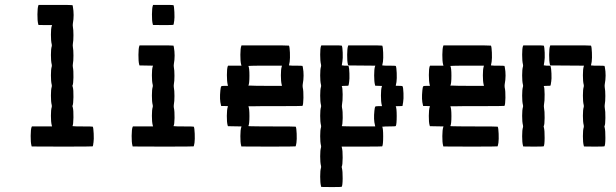

<svg xmlns="http://www.w3.org/2000/svg" viewBox="-20 -570 2533 790"><path d="M137.7 -546.9 138.7 -549.8H208.5Q277.3 -549.8 278.3 -548.8Q278.8 -548.3 279.8 -543Q286.1 -507.8 279.8 -473.1Q278.8 -466.3 279.8 -460.4Q282.2 -447.8 282.2 -425Q282.2 -402.3 279.8 -389.6Q278.8 -383.3 279.8 -377Q282.2 -364.3 282.2 -341.3Q282.2 -318.4 279.8 -306.2Q278.8 -299.8 279.8 -293.9Q282.7 -279.8 282.2 -251.7Q281.7 -223.6 278.3 -218.3Q277.3 -217.3 279.3 -212.4Q282.7 -200.7 282.2 -170.7Q281.7 -140.6 278.3 -134.8Q277.3 -133.8 279.3 -128.9Q282.7 -116.7 282.2 -86.9Q281.7 -57.1 278.3 -51.3L280.3 -50.8Q282.2 -50.8 286.1 -50.5Q290 -50.3 294.9 -50Q299.8 -49.8 306.4 -49.8Q313 -49.8 319.3 -49.8Q360.8 -49.8 361.8 -48.8Q364.3 -44.4 365.5 -20.3Q366.7 3.9 364.7 16.1Q364.3 17.6 363.8 21.2Q363.3 24.9 363.3 25.9Q362.3 31.2 361.3 32.2Q360.4 33.2 235.4 33.2L110.4 32.7L109.4 28.8Q106 16.1 106.2 -11Q106.4 -38.1 109.9 -46.9L111.3 -49.8H152.8H194.3L192.9 -54.7Q189.5 -67.9 189.5 -93.5Q189.5 -119.1 192.9 -129.4Q193.8 -133.3 192.9 -137.7Q189.5 -150.9 189.5 -176.8Q189.5 -202.6 192.9 -212.9Q193.8 -216.8 192.9 -221.2Q189.5 -234.4 189.5 -260Q189.5 -285.6 192.9 -295.9Q193.8 -299.8 192.9 -304.7Q189.5 -317.9 189.5 -343.5Q189.5 -369.1 192.9 -379.4Q193.8 -383.3 192.9 -387.7Q189.5 -400.9 189.5 -426.8Q189.5 -452.6 192.9 -462.9L194.3 -466.8H166.5L138.2 -467.3L137.2 -471.2Q133.8 -483.9 134 -511Q134.3 -538.1 137.7 -546.9Z M553.2 -380.4 554.2 -383.3H624Q692.9 -383.3 693.8 -382.3Q694.3 -381.8 695.3 -376.5Q701.7 -341.3 695.3 -306.2Q694.3 -299.8 695.3 -293.9Q697.8 -281.2 697.8 -258.3Q697.8 -235.4 695.3 -223.1Q694.3 -216.8 695.3 -210.4Q697.8 -197.8 697.8 -175Q697.8 -152.3 695.3 -139.6Q694.3 -133.3 695.3 -127Q698.7 -112.3 698.2 -84.5Q697.8 -56.6 693.8 -51.3L695.8 -50.8Q697.8 -50.8 701.7 -50.5Q705.6 -50.3 710.4 -50Q715.3 -49.8 721.9 -49.8Q728.5 -49.8 734.9 -49.8Q776.4 -49.8 777.3 -48.8Q780.3 -43.9 781.2 -20Q782.2 3.9 780.3 17.6Q777.8 31.2 776.9 32.2Q775.9 33.2 650.9 33.2L525.9 32.7L524.9 28.8Q521.5 16.1 521.7 -11Q522 -38.1 525.4 -46.9L526.9 -49.8H568.4H609.9L608.4 -54.7Q605 -67.9 605 -93.5Q605 -119.1 608.4 -129.4Q609.4 -133.3 608.4 -137.7Q605 -150.9 605 -176.8Q605 -202.6 608.4 -212.9Q609.4 -216.8 608.4 -221.2Q605 -234.4 605 -260.3Q605 -286.1 608.4 -296.4L609.9 -299.8L582 -300.3L553.7 -300.8L552.7 -304.7Q549.3 -317.4 549.6 -344.5Q549.8 -371.6 553.2 -380.4ZM608.9 -546.9 609.9 -549.8H651.4Q692.9 -549.8 693.8 -548.8Q696.3 -544.4 697.5 -520.3Q698.7 -496.1 696.8 -483.9Q696.3 -482.4 695.8 -478.8Q695.3 -475.1 695.3 -474.1Q694.3 -468.8 693.4 -467.8Q692.4 -466.8 650.9 -466.8L609.4 -467.3L608.4 -471.2Q605 -483.9 605.2 -511Q605.5 -538.1 608.9 -546.9Z M972.7 -380.4 973.6 -383.3H1070.8Q1168 -383.3 1168.9 -382.3Q1171.9 -377.4 1172.9 -353.5Q1173.8 -329.6 1171.9 -315.9Q1169.4 -302.2 1168.9 -301.3L1169.9 -300.8Q1171.4 -300.8 1173.8 -300.5Q1176.3 -300.3 1179.7 -300Q1183.1 -299.8 1187.3 -299.8Q1191.4 -299.8 1195.8 -299.8Q1223.6 -299.8 1224.6 -298.8Q1225.1 -298.3 1226.1 -293Q1232.4 -259.3 1225.6 -223.1Q1224.6 -216.3 1225.6 -210.4Q1229 -195.8 1228.5 -167.7Q1228 -139.6 1224.6 -134.3Q1223.6 -133.3 1112.8 -133.3Q1100.1 -133.3 1087.4 -133.3Q1074.7 -133.3 1064 -133.3Q1053.2 -133.3 1043.5 -133.1Q1033.7 -132.8 1026.1 -132.8Q1018.6 -132.8 1013.2 -132.8Q1007.8 -132.8 1004.9 -132.8L1002 -132.3Q1006.3 -124.5 1006.3 -92.3Q1006.3 -59.1 1002 -51.3Q1001.5 -50.8 1014.2 -50.5Q1026.9 -50.3 1050.3 -50Q1073.7 -49.8 1098.6 -49.8Q1195.8 -49.8 1196.8 -48.8Q1199.7 -43.9 1200.7 -20Q1201.7 3.9 1199.7 17.6Q1197.3 31.2 1196.3 32.2Q1195.3 33.2 1084.5 33.2L973.1 32.7L972.2 28.8Q968.8 16.1 969 -10.3Q969.2 -36.6 972.7 -46.4L973.6 -49.8L945.8 -50.3L918 -50.8L916.5 -54.7Q913.1 -67.4 913.3 -93.5Q913.6 -119.6 917 -129.4L918 -133.3L904.3 -133.8H890.1L889.2 -137.7Q882.8 -160.2 886.7 -197.8Q888.2 -212.4 890.1 -214.6Q892.1 -216.8 904.3 -216.8H918L917 -221.2Q913.6 -234.9 913.6 -261.2Q913.6 -287.6 917 -296.9L918.5 -299.8H945.8H973.6L972.2 -304.7Q968.8 -317.9 969 -344.5Q969.2 -371.1 972.7 -380.4ZM1139.2 -295.9 1140.1 -299.8H1070.8Q1059.6 -299.8 1049.1 -299.8Q1038.6 -299.8 1030 -299.6Q1021.5 -299.3 1015.1 -299.3Q1008.8 -299.3 1005.4 -298.8H1002Q1006.3 -291 1006.3 -258.8Q1006.3 -225.6 1002 -217.8H1010.7Q1020 -217.3 1036.1 -217Q1052.2 -216.8 1070.8 -216.8H1140.1L1139.2 -221.2Q1135.7 -234.4 1135.7 -260Q1135.7 -285.6 1139.2 -295.9Z M1300.8 -380.4 1302.2 -383.3H1343.8Q1385.3 -383.3 1386.2 -382.3Q1389.2 -377.4 1390.1 -353.5Q1391.1 -329.6 1388.7 -315.9Q1388.2 -313.5 1387.9 -311.5Q1387.7 -309.6 1387.5 -308.3Q1387.2 -307.1 1387 -305.9Q1386.7 -304.7 1386.7 -304Q1386.7 -303.2 1386.7 -302.7Q1386.7 -302.2 1386.2 -301.8V-301.3L1397.9 -299.8H1399.4Q1400.9 -299.8 1403.8 -299.8Q1410.6 -299.8 1412.1 -299.6Q1413.6 -299.3 1414.6 -296.9Q1417 -290.5 1417.7 -267.6Q1418.5 -244.6 1416.5 -232.4Q1415 -220.7 1413.6 -217.8Q1412.6 -216.8 1399.4 -216.8Q1386.2 -216.8 1386.2 -215.3Q1389.6 -210 1389.9 -181.9Q1390.1 -153.8 1387.2 -139.6Q1386.2 -133.3 1387.2 -127Q1390.6 -112.3 1390.1 -84.5Q1389.6 -56.6 1386.2 -51.3Q1385.7 -50.8 1394.8 -50.5Q1403.8 -50.3 1420.4 -50Q1437 -49.8 1454.6 -49.8H1523.9L1522.9 -54.7Q1516.6 -77.6 1520.5 -114.3Q1522 -128.9 1523.9 -131.1Q1525.9 -133.3 1538.1 -133.3H1551.8L1550.8 -137.7Q1547.4 -150.9 1547.4 -176.8Q1547.4 -202.6 1550.8 -212.9L1551.8 -216.3L1538.1 -216.8L1523.9 -217.3L1522.9 -221.2Q1519.5 -233.4 1519.5 -259.8Q1519.5 -286.1 1522.9 -296.4L1524.4 -299.8L1468.3 -300.3L1412.6 -300.8L1411.6 -304.7Q1408.2 -317.4 1408.4 -344.5Q1408.7 -371.6 1412.1 -380.4L1413.1 -383.3H1482.4Q1551.8 -383.3 1552.7 -382.3Q1555.7 -377.4 1556.6 -353.5Q1557.6 -329.6 1555.7 -315.9Q1553.2 -302.2 1552.7 -301.3L1554.2 -300.8Q1555.2 -300.8 1557.6 -300.5Q1560.1 -300.3 1563.5 -300Q1566.9 -299.8 1571 -299.8Q1575.2 -299.8 1579.6 -299.8Q1607.4 -299.8 1608.4 -298.8Q1611.3 -293.9 1612.3 -270Q1613.3 -246.1 1611.3 -232.4Q1608.9 -218.8 1608.4 -217.8Q1607.4 -216.8 1621.6 -216.8Q1634.8 -216.8 1636.2 -215.3Q1639.2 -210.4 1640.1 -186.8Q1641.1 -163.1 1638.7 -149.4Q1637.7 -144.5 1637.2 -140.9Q1636.7 -137.2 1636.5 -136Q1636.2 -134.8 1636.2 -134.3Q1635.3 -133.3 1621.6 -133.3Q1607.4 -133.3 1608.4 -132.3Q1612.3 -125.5 1612.3 -92.3Q1612.3 -58.1 1608.4 -51.3Q1606.9 -49.8 1579.6 -49.8Q1572.3 -49.8 1565.9 -49.6Q1559.6 -49.3 1556.2 -48.8H1552.7Q1556.6 -42 1556.6 -8.8Q1556.6 25.4 1552.7 32.2Q1551.8 33.2 1468.8 33.2H1385.7L1386.7 37.6Q1390.1 49.3 1389.9 79.3Q1389.6 109.4 1386.2 115.2Q1385.7 115.7 1386 117.4Q1386.2 119.1 1386.7 121.1Q1390.1 133.8 1389.9 164.3Q1389.6 194.8 1385.7 198.7Q1384.8 199.7 1343.3 199.7L1301.8 199.2L1300.8 195.3Q1297.4 182.6 1297.4 156.5Q1297.4 130.4 1300.8 120.6Q1301.8 116.7 1300.8 112.3Q1297.4 99.1 1297.4 73.2Q1297.4 47.4 1300.8 37.1Q1301.8 33.2 1300.8 28.8Q1297.4 15.6 1297.4 -10Q1297.4 -35.6 1300.8 -45.9Q1301.8 -49.8 1300.8 -54.7Q1297.4 -67.9 1297.4 -93.5Q1297.4 -119.1 1300.8 -129.4Q1301.8 -133.3 1300.8 -137.7Q1297.4 -150.9 1297.4 -176.8Q1297.4 -202.6 1300.8 -212.9Q1301.8 -216.8 1300.8 -221.2Q1297.4 -234.4 1297.4 -260Q1297.4 -285.6 1300.8 -295.9Q1301.8 -299.8 1300.8 -304.7Q1297.4 -318.4 1297.4 -344.7Q1297.4 -371.1 1300.8 -380.4Z M1803.7 -380.4 1804.7 -383.3H1901.9Q1999 -383.3 2000 -382.3Q2002.9 -377.4 2003.9 -353.5Q2004.9 -329.6 2002.9 -315.9Q2000.5 -302.2 2000 -301.3L2001 -300.8Q2002.4 -300.8 2004.9 -300.5Q2007.3 -300.3 2010.7 -300Q2014.2 -299.8 2018.3 -299.8Q2022.5 -299.8 2026.9 -299.8Q2054.7 -299.8 2055.7 -298.8Q2056.2 -298.3 2057.1 -293Q2063.5 -259.3 2056.6 -223.1Q2055.7 -216.3 2056.6 -210.4Q2060.1 -195.8 2059.6 -167.7Q2059.1 -139.6 2055.7 -134.3Q2054.7 -133.3 1943.8 -133.3Q1931.2 -133.3 1918.5 -133.3Q1905.8 -133.3 1895 -133.3Q1884.3 -133.3 1874.5 -133.1Q1864.7 -132.8 1857.2 -132.8Q1849.6 -132.8 1844.2 -132.8Q1838.9 -132.8 1835.9 -132.8L1833 -132.3Q1837.4 -124.5 1837.4 -92.3Q1837.4 -59.1 1833 -51.3Q1832.5 -50.8 1845.2 -50.5Q1857.9 -50.3 1881.3 -50Q1904.8 -49.8 1929.7 -49.8Q2026.9 -49.8 2027.8 -48.8Q2030.8 -43.9 2031.7 -20Q2032.7 3.9 2030.8 17.6Q2028.3 31.2 2027.3 32.2Q2026.4 33.2 1915.5 33.2L1804.2 32.7L1803.2 28.8Q1799.8 16.1 1800 -10.3Q1800.3 -36.6 1803.7 -46.4L1804.7 -49.8L1776.9 -50.3L1749 -50.8L1747.6 -54.7Q1744.1 -67.4 1744.4 -93.5Q1744.6 -119.6 1748 -129.4L1749 -133.3L1735.4 -133.8H1721.2L1720.2 -137.7Q1713.9 -160.2 1717.8 -197.8Q1719.2 -212.4 1721.2 -214.6Q1723.1 -216.8 1735.4 -216.8H1749L1748 -221.2Q1744.6 -234.9 1744.6 -261.2Q1744.6 -287.6 1748 -296.9L1749.5 -299.8H1776.9H1804.7L1803.2 -304.7Q1799.8 -317.9 1800 -344.5Q1800.3 -371.1 1803.7 -380.4ZM1970.2 -295.9 1971.2 -299.8H1901.9Q1890.6 -299.8 1880.1 -299.8Q1869.6 -299.8 1861.1 -299.6Q1852.5 -299.3 1846.2 -299.3Q1839.8 -299.3 1836.4 -298.8H1833Q1837.4 -291 1837.4 -258.8Q1837.4 -225.6 1833 -217.8H1841.8Q1851.1 -217.3 1867.2 -217Q1883.3 -216.8 1901.9 -216.8H1971.2L1970.2 -221.2Q1966.8 -234.4 1966.8 -260Q1966.8 -285.6 1970.2 -295.9Z M2243.2 -380.4 2244.1 -383.3H2327.6Q2410.6 -383.3 2411.6 -382.3Q2414.6 -377.4 2415.5 -353.5Q2416.5 -329.6 2414.6 -315.9Q2412.1 -302.2 2411.6 -301.3L2412.6 -300.8Q2414.1 -300.8 2416.5 -300.5Q2418.9 -300.3 2422.4 -300Q2425.8 -299.8 2429.9 -299.8Q2434.1 -299.8 2438.5 -299.8Q2466.3 -299.8 2467.3 -298.8Q2467.8 -298.3 2468.8 -293Q2475.1 -259.3 2468.3 -223.1Q2467.3 -216.3 2468.3 -210.4Q2470.7 -197.8 2470.7 -175Q2470.7 -152.3 2468.3 -139.6Q2467.3 -133.3 2468.3 -127Q2471.2 -112.8 2470.9 -84.7Q2470.7 -56.6 2467.3 -51.3Q2466.3 -50.3 2467.8 -45.9Q2471.2 -33.2 2470.9 -2.4Q2470.7 28.3 2466.8 32.2Q2465.8 33.2 2424.3 33.2L2382.8 32.7L2381.8 28.8Q2378.4 16.6 2378.4 -9.8Q2378.4 -36.1 2381.8 -45.9Q2382.8 -49.8 2381.8 -54.7Q2378.4 -67.9 2378.4 -93.5Q2378.4 -119.1 2381.8 -129.4Q2382.8 -133.3 2381.8 -137.7Q2378.4 -150.9 2378.4 -176.8Q2378.4 -202.6 2381.8 -212.9Q2382.8 -216.8 2381.8 -221.2Q2378.4 -234.4 2378.4 -260.3Q2378.4 -286.1 2381.8 -296.4L2382.8 -299.8L2313.5 -300.3L2243.7 -300.8L2242.7 -304.7Q2239.3 -317.4 2239.5 -344.5Q2239.7 -371.6 2243.2 -380.4ZM2131.8 -380.4 2133.3 -383.3H2174.8Q2216.3 -383.3 2217.3 -382.3Q2220.2 -377.4 2221.2 -353.5Q2222.2 -329.6 2219.7 -315.9Q2219.2 -313.5 2219 -311.5Q2218.8 -309.6 2218.5 -308.3Q2218.3 -307.1 2218 -305.9Q2217.8 -304.7 2217.8 -304Q2217.8 -303.2 2217.8 -302.7Q2217.8 -302.2 2217.3 -301.8V-301.3L2229 -299.8H2230.5Q2231.9 -299.8 2234.9 -299.8Q2241.7 -299.8 2243.2 -299.6Q2244.6 -299.3 2245.6 -296.9Q2248 -290.5 2249 -267.6Q2250 -244.6 2248 -233.9Q2247.6 -232.9 2247.1 -229.2Q2246.6 -225.6 2246.6 -224.6Q2245.6 -218.3 2245.1 -217.8Q2244.1 -216.8 2230.5 -216.8Q2217.3 -216.8 2217.3 -215.3Q2220.7 -210 2220.9 -181.9Q2221.2 -153.8 2218.3 -139.6Q2217.3 -133.3 2218.3 -127Q2221.2 -112.8 2220.9 -84.7Q2220.7 -56.6 2217.3 -51.3Q2216.3 -50.3 2217.8 -45.9Q2221.2 -33.2 2220.9 -2.4Q2220.7 28.3 2216.8 32.2Q2215.8 33.2 2174.3 33.2L2132.8 32.7L2131.8 28.8Q2128.4 16.6 2128.4 -9.8Q2128.4 -36.1 2131.8 -45.9Q2132.8 -49.8 2131.8 -54.7Q2128.4 -67.9 2128.4 -93.5Q2128.4 -119.1 2131.8 -129.4Q2132.8 -133.3 2131.8 -137.7Q2128.4 -150.9 2128.4 -176.8Q2128.4 -202.6 2131.8 -212.9Q2132.8 -216.8 2131.8 -221.2Q2128.4 -234.4 2128.4 -260Q2128.4 -285.6 2131.8 -295.9Q2132.8 -299.8 2131.8 -304.7Q2128.4 -318.4 2128.4 -344.7Q2128.4 -371.1 2131.8 -380.4Z"/></svg>

Font: VT323
Style: Regular
Weight: 400
Monospace: yes
Version: Version 001.002